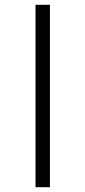

<svg xmlns="http://www.w3.org/2000/svg" viewBox="-20 -780 356 800"><path d="M128 0V-760H188V0Z"/></svg>

Font: Noto Serif Display ExtraCondensed
Style: Regular
Weight: 400
Width: 2
Designer: Monotype Design Team
Foundry: Monotype Imaging Inc.
Version: Version 2.009